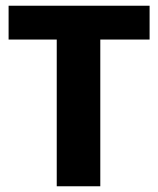

<svg xmlns="http://www.w3.org/2000/svg" viewBox="-20 -650 551 670"><path d="M502 -630V-512H330V0H178V-512H10V-630Z"/></svg>

Font: Mukta ExtraBold
Style: Regular
Weight: 800
Designer: Girish Dalvi and Yashodeep Gholap
Foundry: Ek Type
Version: Version 2.538;PS 1.002;hotconv 16.6.51;makeotf.lib2.5.65220;